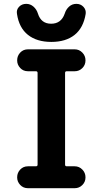

<svg xmlns="http://www.w3.org/2000/svg" viewBox="-20 -990 540 1010"><path d="M381.8 -969.7Q404.3 -969.7 418.9 -954.1Q433.6 -938.5 430.7 -917Q418.9 -843.8 372.6 -806.6Q326.2 -769.5 250 -769.5Q173.8 -769.5 127 -806.6Q80.1 -843.8 69.3 -917Q65.4 -938.5 80.1 -954.1Q94.7 -969.7 118.2 -969.7Q139.6 -969.7 156.2 -955.1Q172.9 -940.4 179.7 -918Q196.3 -865.2 249 -865.2Q301.8 -865.2 320.3 -918Q327.1 -940.4 343.3 -955.1Q359.4 -969.7 381.8 -969.7ZM373 -730.5Q396.5 -730.5 413.1 -713.4Q429.7 -696.3 429.7 -672.9V-671.9Q429.7 -648.4 413.1 -631.8Q396.5 -615.2 373 -615.2H331.1Q322.3 -615.2 322.3 -606.4V-124Q322.3 -115.2 331.1 -115.2H373Q396.5 -115.2 413.1 -98.1Q429.7 -81.1 429.7 -57.6V-56.6Q429.7 -33.2 413.1 -16.6Q396.5 0 373 0H127Q102.5 0 86.4 -17.1Q70.3 -34.2 70.3 -56.6V-57.6Q70.3 -81.1 86.4 -98.1Q102.5 -115.2 127 -115.2H168.9Q177.7 -115.2 177.7 -124V-606.4Q177.7 -615.2 168.9 -615.2H127Q102.5 -615.2 86.4 -632.3Q70.3 -649.4 70.3 -671.9V-672.9Q70.3 -696.3 86.4 -713.4Q102.5 -730.5 127 -730.5Z"/></svg>

Font: Rounded Mgen+ 2m bold
Style: Bold
Weight: 700
Designer: [Source Han Sans]
Ryoko NISHIZUKA  (kana & ideographs); Paul D. Hunt (Latin, Greek & Cyrillic); Wenlong ZHANG  (bopomofo
Version: Version 1.059.20150602